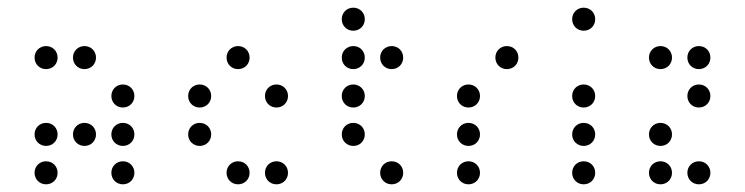

<svg xmlns="http://www.w3.org/2000/svg" viewBox="-20 -500 1940 500"><path d="M100 -320C117 -320 130 -333 130 -350C130 -367 117 -380 100 -380C83 -380 70 -367 70 -350C70 -333 83 -320 100 -320ZM200 -320C217 -320 230 -333 230 -350C230 -367 217 -380 200 -380C183 -380 170 -367 170 -350C170 -333 183 -320 200 -320ZM300 -220C317 -220 330 -233 330 -250C330 -267 317 -280 300 -280C283 -280 270 -267 270 -250C270 -233 283 -220 300 -220ZM100 -120C117 -120 130 -133 130 -150C130 -167 117 -180 100 -180C83 -180 70 -167 70 -150C70 -133 83 -120 100 -120ZM200 -120C217 -120 230 -133 230 -150C230 -167 217 -180 200 -180C183 -180 170 -167 170 -150C170 -133 183 -120 200 -120ZM300 -120C317 -120 330 -133 330 -150C330 -167 317 -180 300 -180C283 -180 270 -167 270 -150C270 -133 283 -120 300 -120ZM100 -20C117 -20 130 -33 130 -50C130 -67 117 -80 100 -80C83 -80 70 -67 70 -50C70 -33 83 -20 100 -20ZM300 -20C317 -20 330 -33 330 -50C330 -67 317 -80 300 -80C283 -80 270 -67 270 -50C270 -33 283 -20 300 -20Z M600 -320C617 -320 630 -333 630 -350C630 -367 617 -380 600 -380C583 -380 570 -367 570 -350C570 -333 583 -320 600 -320ZM500 -220C517 -220 530 -233 530 -250C530 -267 517 -280 500 -280C483 -280 470 -267 470 -250C470 -233 483 -220 500 -220ZM700 -220C717 -220 730 -233 730 -250C730 -267 717 -280 700 -280C683 -280 670 -267 670 -250C670 -233 683 -220 700 -220ZM500 -120C517 -120 530 -133 530 -150C530 -167 517 -180 500 -180C483 -180 470 -167 470 -150C470 -133 483 -120 500 -120ZM600 -20C617 -20 630 -33 630 -50C630 -67 617 -80 600 -80C583 -80 570 -67 570 -50C570 -33 583 -20 600 -20ZM700 -20C717 -20 730 -33 730 -50C730 -67 717 -80 700 -80C683 -80 670 -67 670 -50C670 -33 683 -20 700 -20Z M900 -420C917 -420 930 -433 930 -450C930 -467 917 -480 900 -480C883 -480 870 -467 870 -450C870 -433 883 -420 900 -420ZM900 -320C917 -320 930 -333 930 -350C930 -367 917 -380 900 -380C883 -380 870 -367 870 -350C870 -333 883 -320 900 -320ZM1000 -320C1017 -320 1030 -333 1030 -350C1030 -367 1017 -380 1000 -380C983 -380 970 -367 970 -350C970 -333 983 -320 1000 -320ZM900 -220C917 -220 930 -233 930 -250C930 -267 917 -280 900 -280C883 -280 870 -267 870 -250C870 -233 883 -220 900 -220ZM900 -120C917 -120 930 -133 930 -150C930 -167 917 -180 900 -180C883 -180 870 -167 870 -150C870 -133 883 -120 900 -120ZM1000 -20C1017 -20 1030 -33 1030 -50C1030 -67 1017 -80 1000 -80C983 -80 970 -67 970 -50C970 -33 983 -20 1000 -20Z M1300 -320C1317 -320 1330 -333 1330 -350C1330 -367 1317 -380 1300 -380C1283 -380 1270 -367 1270 -350C1270 -333 1283 -320 1300 -320ZM1200 -220C1217 -220 1230 -233 1230 -250C1230 -267 1217 -280 1200 -280C1183 -280 1170 -267 1170 -250C1170 -233 1183 -220 1200 -220ZM1200 -120C1217 -120 1230 -133 1230 -150C1230 -167 1217 -180 1200 -180C1183 -180 1170 -167 1170 -150C1170 -133 1183 -120 1200 -120ZM1200 -20C1217 -20 1230 -33 1230 -50C1230 -67 1217 -80 1200 -80C1183 -80 1170 -67 1170 -50C1170 -33 1183 -20 1200 -20Z M1500 -420C1517 -420 1530 -433 1530 -450C1530 -467 1517 -480 1500 -480C1483 -480 1470 -467 1470 -450C1470 -433 1483 -420 1500 -420ZM1500 -220C1517 -220 1530 -233 1530 -250C1530 -267 1517 -280 1500 -280C1483 -280 1470 -267 1470 -250C1470 -233 1483 -220 1500 -220ZM1500 -120C1517 -120 1530 -133 1530 -150C1530 -167 1517 -180 1500 -180C1483 -180 1470 -167 1470 -150C1470 -133 1483 -120 1500 -120ZM1500 -20C1517 -20 1530 -33 1530 -50C1530 -67 1517 -80 1500 -80C1483 -80 1470 -67 1470 -50C1470 -33 1483 -20 1500 -20Z M1700 -320C1717 -320 1730 -333 1730 -350C1730 -367 1717 -380 1700 -380C1683 -380 1670 -367 1670 -350C1670 -333 1683 -320 1700 -320ZM1800 -320C1817 -320 1830 -333 1830 -350C1830 -367 1817 -380 1800 -380C1783 -380 1770 -367 1770 -350C1770 -333 1783 -320 1800 -320ZM1800 -220C1817 -220 1830 -233 1830 -250C1830 -267 1817 -280 1800 -280C1783 -280 1770 -267 1770 -250C1770 -233 1783 -220 1800 -220ZM1700 -120C1717 -120 1730 -133 1730 -150C1730 -167 1717 -180 1700 -180C1683 -180 1670 -167 1670 -150C1670 -133 1683 -120 1700 -120ZM1700 -20C1717 -20 1730 -33 1730 -50C1730 -67 1717 -80 1700 -80C1683 -80 1670 -67 1670 -50C1670 -33 1683 -20 1700 -20ZM1800 -20C1817 -20 1830 -33 1830 -50C1830 -67 1817 -80 1800 -80C1783 -80 1770 -67 1770 -50C1770 -33 1783 -20 1800 -20Z"/></svg>

Font: TINY 5x3 60
Style: Regular
Weight: 150
Designer: Jack Halten Fahnestock
Foundry: Velvetyne Type Foundry
Version: Version 1.002;hotconv 1.0.109;makeotfexe 2.5.65596